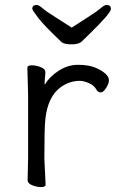

<svg xmlns="http://www.w3.org/2000/svg" viewBox="-20 -749 470 779"><path d="M92 -18 94 -106V-367L91 -474Q91 -484 109 -484Q127 -484 145.5 -476.5Q164 -469 164 -457.5Q164 -446 162.5 -434Q161 -422 161 -405Q181 -438 218 -462Q255 -486 296 -486Q337 -486 363 -476Q389 -466 405.5 -452Q422 -438 422 -424Q422 -410 410.5 -392Q399 -374 388.5 -374Q378 -374 372 -384Q362 -403 340.5 -412Q319 -421 304 -421Q262 -421 226 -395Q174 -357 164 -266Q160 -230 160 -106L165 0Q165 10 147 10Q129 10 110.5 2.5Q92 -5 92 -18ZM271 -637Q306 -660 340 -681.5Q374 -703 389 -716Q404 -729 412 -729Q430 -729 430 -712.5Q430 -696 344 -612Q324 -593 312 -581Q300 -569 270.5 -569Q241 -569 230 -578Q160 -644 135.5 -676Q111 -708 111 -713Q111 -729 129 -729Q137 -729 152 -716Q167 -703 201.5 -681.5Q236 -660 271 -637Z"/></svg>

Font: QiushuiShotai
Style: Regular
Weight: 600
Designer: Fontworks Inc.
Foundry: Fontworks Inc.
Version: Version 1.250